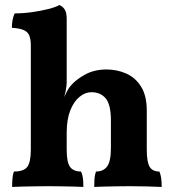

<svg xmlns="http://www.w3.org/2000/svg" viewBox="-20 -737 692 760"><path d="M561 -145Q561 -95 572.5 -76.5Q584 -58 611 -58Q616 -46 618 -31.5Q620 -17 620 3Q598 2 563 1Q528 0 495 0Q473 0 445.5 0.5Q418 1 393 1.5Q368 2 353 3Q353 -15 354 -30Q355 -45 360 -58Q389 -58 404 -78Q419 -98 419 -151V-260Q419 -323 398.5 -347.5Q378 -372 342 -372Q317 -372 294.5 -353.5Q272 -335 258 -299.5Q244 -264 244 -211V-145Q244 -94 257.5 -76Q271 -58 301 -58Q307 -44 308.5 -30Q310 -16 310 3Q295 2 271.5 1.5Q248 1 222 0.5Q196 0 173 0Q151 0 122.5 0.5Q94 1 68.5 1.5Q43 2 28 3Q28 -16 29.5 -32Q31 -48 35 -58Q74 -58 88 -76.5Q102 -95 102 -145V-296L244 -413Q244 -401 241.5 -385.5Q239 -370 234 -353Q240 -365 246 -377Q252 -389 262 -400Q282 -423 318 -442.5Q354 -462 402 -462Q443 -462 479.5 -446Q516 -430 538.5 -394Q561 -358 561 -299ZM102 -556Q102 -580 96.5 -595Q91 -610 75 -617.5Q59 -625 27 -627Q27 -642 29.5 -656.5Q32 -671 38 -684Q72 -684 107.5 -689Q143 -694 172 -701.5Q201 -709 215 -717Q228 -712 236 -699.5Q244 -687 244 -664V-537H102ZM102 -571H244V-413L102 -270Z"/></svg>

Font: Vollkorn
Style: Bold
Weight: 700
Designer: Friedrich Althausen
Foundry: Friedrich Althausen
Version: Version 5.000